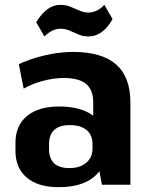

<svg xmlns="http://www.w3.org/2000/svg" viewBox="-20 -765 619 795"><path d="M366 -193V-340Q366 -393 336.5 -417.5Q307 -442 244 -442Q203 -442 159 -430.5Q115 -419 78 -398L58 -499Q89 -514 127 -525.5Q165 -537 205.5 -543.5Q246 -550 282 -550Q402 -550 461 -498Q520 -446 520 -340V0H402ZM222 10Q138 10 91 -29.5Q44 -69 44 -140V-173Q44 -245 91.5 -284.5Q139 -324 225 -324Q316 -324 366.5 -285.5Q417 -247 417 -176V-142Q417 -70 366 -30Q315 10 222 10ZM267 -69Q311 -69 337 -91Q363 -113 363 -150V-169Q363 -206 338.5 -226.5Q314 -247 269 -247Q227 -247 205 -227.5Q183 -208 183 -167V-148Q183 -109 204 -89Q225 -69 267 -69ZM130 -673Q151 -708 176 -726.5Q201 -745 230 -745Q253 -745 272 -737Q291 -729 309.5 -721Q328 -713 346 -713Q363 -713 379.5 -720.5Q396 -728 412 -745L446 -686Q427 -651 401.5 -632.5Q376 -614 346 -614Q324 -614 304.5 -622.5Q285 -631 267.5 -638.5Q250 -646 230 -646Q213 -646 196.5 -638Q180 -630 164 -614Z"/></svg>

Font: Pathway Extreme SemiCondensed
Style: Bold
Weight: 700
Width: 4
Version: Version 1.001;gftools[0.9.26]